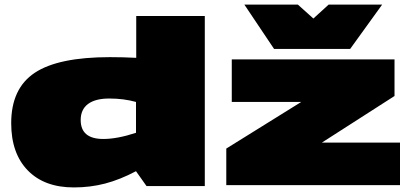

<svg xmlns="http://www.w3.org/2000/svg" viewBox="-20 -810 1812 840"><path d="M621 4 575 -61Q505 -24 440 -7Q375 10 303 10Q174 10 101.5 -64.5Q29 -139 29 -271Q29 -423 132 -491.5Q235 -560 461 -560Q519 -560 576 -557V-740H876V4ZM575 -229V-364Q521 -379 458 -379Q397 -379 365 -355Q333 -331 333 -285Q333 -202 432 -202Q493 -202 575 -229ZM970 0V-160L1298 -364H994V-550H1706V-390L1388 -186H1730V0ZM1652 -790 1512 -596H1179L1049 -790H1283L1351 -729L1418 -790Z"/></svg>

Font: Georama ExtraExtended Black
Style: Regular
Weight: 900
Width: 8
Designer: Jean-Baptiste Levee
Foundry: Production Type
Version: Version 1.000